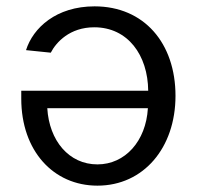

<svg xmlns="http://www.w3.org/2000/svg" viewBox="-20 -948 624 605"><path d="M278 -928C157 -928 84 -860 62 -790L140 -782C157 -815 200 -862 277 -862C383 -862 446 -774 447 -662H47V-637C47 -473 148 -363 287 -363C432 -363 533 -482 533 -646C533 -812 434 -928 278 -928ZM129 -607H446C440 -503 374 -430 287 -430C197 -430 135 -505 129 -607Z"/></svg>

Font: Wafeq
Style: Regular
Weight: 400
Designer: Rasmus Andersson & Azza Alameddine
Foundry: Google & TypeTogether
Version: Version 3.000;FEAKit 1.0